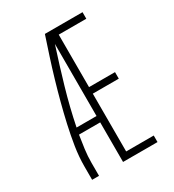

<svg xmlns="http://www.w3.org/2000/svg" viewBox="-178 -838 855 941"><g transform="rotate(-30 250.0 -367.5)"><path d="M65 0V-74Q65 -130 74 -186.5Q83 -243 95.5 -298.5Q108 -354 122.5 -409Q137 -464 153 -518.5Q169 -573 186.5 -627Q204 -681 222 -735H435V-698H279V-401H426V-364H279V-37H435V0H240V-224H120Q114 -187 109 -149Q104 -111 104 -74V0ZM127 -260H240V-668Q207 -567 177.5 -465.5Q148 -364 127 -260Z"/></g></svg>

Font: Iosevka Term Curly Extralight
Style: Regular
Weight: 200
Designer: Belleve Invis
Foundry: Belleve Invis
Version: Version 32.3.0